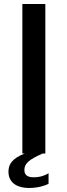

<svg xmlns="http://www.w3.org/2000/svg" viewBox="-20 -762 335 953"><path d="M91 -742V0H103C40 24 22 54 22 90C22 140 58 171 125 171C166 171 204 160 221 150V98C207 107 181 118 148 118C115 118 101 106 101 81C101 49 127 28 192 0H205V-742Z"/></svg>

Font: Bisquit Text
Style: Regular
Weight: 400
Version: Version 1.004;Glyphs 3.2.3 (3260)